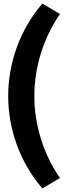

<svg xmlns="http://www.w3.org/2000/svg" viewBox="-20 -914 358 1079"><path d="M173 -374Q173 -255 209.5 -135.5Q246 -16 317 86L218 145Q122 32 74 -102Q26 -236 26 -374Q26 -512 74 -646.5Q122 -781 218 -894L317 -835Q246 -732 209.5 -613Q173 -494 173 -374Z"/></svg>

Font: Bitter Pro OGT
Style: Bold
Weight: 700
Designer: Sol Matas, and Bitter project Authors
Foundry: Sol Matas
Version: Version 2.110